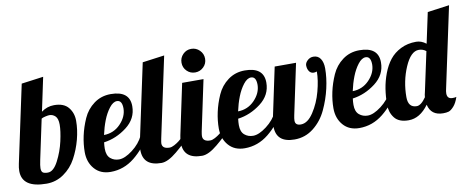

<svg xmlns="http://www.w3.org/2000/svg" viewBox="-81 -990 3127 1275"><g transform="rotate(-10 1483.0 -353.0)"><path d="M99 -680 247 -700 199 -473Q238 -502 285 -502Q351 -502 381.5 -464.5Q412 -427 412 -375Q412 -314 395 -249.5Q378 -185 347 -127.5Q316 -70 263.5 -33.5Q211 3 147 3Q-18 3 -18 -111Q-18 -133 -12 -160ZM300 -368Q300 -409 283 -425.5Q266 -442 243 -442Q234 -442 214.5 -437.5Q195 -433 189 -428L132 -160Q124 -122 124 -105Q124 -83 134 -75.5Q144 -68 168 -68Q206 -68 238 -129.5Q270 -191 285 -258.5Q300 -326 300 -368Z M567 -158Q567 -113 591 -92.5Q615 -72 649 -72Q688 -72 740 -111.5Q792 -151 817 -204H862Q813 -116 741 -58Q669 0 580 0Q511 0 471.5 -45.5Q432 -91 432 -159Q432 -212 444 -268Q456 -324 481 -380.5Q506 -437 555 -473Q604 -509 668 -509Q796 -509 796 -405Q796 -321 724.5 -266.5Q653 -212 570 -201Q567 -177 567 -158ZM736 -400Q736 -456 701 -456Q675 -456 649.5 -423Q624 -390 606.5 -345Q589 -300 578 -249Q644 -250 689.5 -297Q735 -344 736 -400Z M915 -680 1063 -700 948 -160Q943 -135 943 -128Q943 -91 993 -91Q1007 -91 1025.5 -101Q1044 -111 1058 -122Q1072 -133 1094 -152.5Q1116 -172 1125 -179H1159Q1155 -175 1125.5 -144Q1096 -113 1076.5 -94.5Q1057 -76 1027 -51Q997 -26 970.5 -13Q944 0 922 0Q798 0 798 -109Q798 -132 804 -160Z M1149 -500H1293L1221 -160Q1217 -138 1217 -129Q1217 -91 1267 -91Q1281 -91 1299.5 -101Q1318 -111 1332 -122Q1346 -133 1368 -152.5Q1390 -172 1399 -179H1433Q1429 -175 1399.5 -144Q1370 -113 1350.5 -94.5Q1331 -76 1301 -51Q1271 -26 1244.5 -13Q1218 0 1196 0Q1071 0 1071 -109Q1071 -132 1077 -160ZM1191 -576Q1168 -599 1168 -632Q1168 -665 1191 -688.5Q1214 -712 1247 -712Q1280 -712 1303.5 -688.5Q1327 -665 1327 -632Q1327 -599 1303.5 -576Q1280 -553 1247 -553Q1214 -553 1191 -576Z M1471 -158Q1471 -113 1495 -92.5Q1519 -72 1553 -72Q1592 -72 1644 -111.5Q1696 -151 1721 -204H1766Q1717 -116 1645 -58Q1573 0 1484 0Q1415 0 1375.5 -45.5Q1336 -91 1336 -159Q1336 -212 1348 -268Q1360 -324 1385 -380.5Q1410 -437 1459 -473Q1508 -509 1572 -509Q1700 -509 1700 -405Q1700 -321 1628.5 -266.5Q1557 -212 1474 -201Q1471 -177 1471 -158ZM1640 -400Q1640 -456 1605 -456Q1579 -456 1553.5 -423Q1528 -390 1510.5 -345Q1493 -300 1482 -249Q1548 -250 1593.5 -297Q1639 -344 1640 -400Z M2037 -520Q2068 -520 2084.5 -495.5Q2101 -471 2101 -430Q2101 -367 2085 -296.5Q2069 -226 2037 -157.5Q2005 -89 1948.5 -44.5Q1892 0 1820 0Q1696 0 1696 -109Q1696 -136 1701 -160L1773 -500H1917L1845 -160Q1840 -137 1840 -123Q1840 -91 1878 -91Q1924 -91 1963.5 -151Q2003 -211 2023 -286Q2043 -361 2043 -419Q2031 -415 2022 -415Q2002 -415 1991 -431.5Q1980 -448 1980 -471Q1980 -488 1997 -504Q2014 -520 2037 -520Z M2244 -158Q2244 -113 2268 -92.5Q2292 -72 2326 -72Q2365 -72 2417 -111.5Q2469 -151 2494 -204H2539Q2490 -116 2418 -58Q2346 0 2257 0Q2188 0 2148.5 -45.5Q2109 -91 2109 -159Q2109 -212 2121 -268Q2133 -324 2158 -380.5Q2183 -437 2232 -473Q2281 -509 2345 -509Q2473 -509 2473 -405Q2473 -321 2401.5 -266.5Q2330 -212 2247 -201Q2244 -177 2244 -158ZM2413 -400Q2413 -456 2378 -456Q2352 -456 2326.5 -423Q2301 -390 2283.5 -345Q2266 -300 2255 -249Q2321 -250 2366.5 -297Q2412 -344 2413 -400Z M2984 -700 2869 -160Q2864 -140 2864 -126Q2864 -89 2900 -89Q2918 -89 2926 -92Q2913 -52 2893.5 -30.5Q2874 -9 2859 -4.5Q2844 0 2822 0Q2740 0 2723 -75Q2664 6 2588 6Q2522 6 2493 -31.5Q2464 -69 2464 -121Q2464 -175 2472 -226.5Q2480 -278 2499 -328.5Q2518 -379 2547 -416Q2576 -453 2622 -476Q2668 -499 2726 -499Q2761 -499 2793 -474L2837 -680ZM2734 -443Q2680 -443 2639.5 -349Q2599 -255 2599 -148Q2599 -77 2657 -77Q2686 -77 2720 -126Q2721 -142 2726 -160L2783 -426Q2762 -443 2734 -443Z"/></g></svg>

Font: Lobster 1.3
Style: Regular
Weight: 400
Designer: Pablo Impallari
Foundry: Pablo Impallari. www.impallari.com
Version: Version 1.003 2010